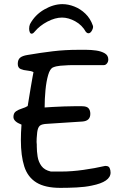

<svg xmlns="http://www.w3.org/2000/svg" viewBox="-20 -919 614 929"><path d="M282 -899Q310 -899 339.5 -887.5Q369 -876 393 -853Q417 -830 429 -796Q433 -787 425.5 -772.5Q418 -758 408 -758Q402 -758 396 -764Q377 -798 344 -816Q311 -834 280 -834Q247 -834 209.5 -814.5Q172 -795 147 -765Q140 -756 133 -756Q127 -756 124 -763.5Q121 -771 121 -780Q121 -792 125 -802Q149 -847 194 -873Q239 -899 282 -899ZM272 -10Q198 -10 156 -36Q114 -62 97.5 -113.5Q81 -165 81 -241Q81 -276 84 -316Q45 -331 45 -353Q45 -372 57.5 -380.5Q70 -389 86.5 -394Q103 -399 114 -406Q116 -418 120 -442.5Q124 -467 128.5 -494.5Q133 -522 137 -543.5Q141 -565 142 -570Q131 -576 112.5 -577.5Q94 -579 80 -585Q66 -591 66 -610Q66 -630 77 -639.5Q88 -649 113 -653Q177 -664 236 -671Q295 -678 359 -678Q373 -678 397 -678Q421 -678 445.5 -674.5Q470 -671 487 -661Q504 -651 504 -631Q504 -620 497.5 -612Q491 -604 483 -604H333Q329 -604 311 -603.5Q293 -603 272 -601Q251 -599 237 -593Q222 -587 213 -556Q204 -525 200 -482.5Q196 -440 196 -399Q209 -400 235 -401.5Q261 -403 289.5 -404Q318 -405 337 -405H377Q400 -405 408.5 -395Q417 -385 417 -368Q417 -334 379 -331L210 -320Q182 -319 172.5 -310.5Q163 -302 160 -279Q158 -260 157.5 -250Q157 -240 157 -232Q158 -225 158 -219.5Q158 -214 158 -210Q158 -187 162 -161.5Q166 -136 180.5 -116Q195 -96 226 -89H277Q327 -89 383.5 -97Q440 -105 483 -115Q485 -116 488 -116Q491 -116 492 -116Q506 -116 510.5 -106Q515 -96 515 -84Q515 -39 424 -21Q392 -14 351 -12Q310 -10 272 -10Z"/></svg>

Font: Fuzzy Bubbles
Style: Regular
Weight: 400
Designer: Robert E. Leuschke
Foundry: Robert E. Leuschke
Version: Version 1.010; ttfautohint (v1.8.3)